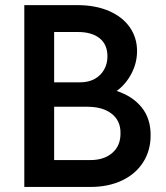

<svg xmlns="http://www.w3.org/2000/svg" viewBox="-20 -740 659 760"><path d="M76.2 -719.7H286.1Q357.9 -719.7 411.4 -696.5Q464.8 -673.3 493.7 -632.1Q522.5 -590.8 522.5 -538.1Q522.5 -490.7 500.2 -448.5Q478 -406.2 441.9 -379.9Q504.9 -359.4 540.8 -314.9Q576.7 -270.5 576.2 -204.1Q576.2 -144 546.6 -97.7Q517.1 -51.3 462.9 -25.6Q408.7 0 337.9 0H76.2ZM337.9 -106.4Q392.1 -106.4 424.8 -135Q457.5 -163.6 457 -212.9Q457.5 -261.7 422.6 -289.3Q387.7 -316.9 328.1 -317.4H194.3V-106.4ZM296.9 -414.1Q329.6 -414.1 354 -427.2Q378.4 -440.4 391.8 -463.9Q405.3 -487.3 405.3 -516.6Q405.3 -564 374.3 -588.6Q343.3 -613.3 289.1 -613.3H194.3V-414.1Z"/></svg>

Font: Reddit Sans Chocolate SemiBold
Style: Regular
Weight: 600
Designer: Stephen Hutchings
Foundry: Reddit
Version: Version 1.011